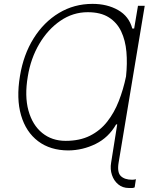

<svg xmlns="http://www.w3.org/2000/svg" viewBox="-20 -757 787 982"><path d="M720.2 -727.3 586.6 75.3Q578.5 124.6 598 143.5Q617.5 162.3 655.9 162.3Q667.3 162.3 675.1 159.4L668.7 201.3Q662.3 204.5 655.2 204.7Q648.1 204.9 642.8 204.5Q639.9 204.5 638.8 204.5Q607.2 204.5 584.9 186.1Q562.5 167.6 552.6 138Q542.6 108.3 548.3 75.3L579.5 -120.7H573.9Q535.2 -53.3 469.1 -20.8Q403.1 11.7 329.5 12.4Q236.9 12.1 174.7 -35Q112.6 -82 87.7 -167.4Q62.9 -252.8 82 -367.5Q99.8 -477.3 151.8 -560.5Q203.8 -643.8 281.4 -690.5Q359 -737.2 453.1 -737.2Q528.1 -737.2 583.8 -705.6Q639.6 -674 656.6 -611.2H666.2L685.7 -727.3ZM315.7 -36.6Q387.8 -36.6 440 -62.7Q492.2 -88.8 528.2 -134.6Q564.3 -180.4 587.5 -239.9Q610.8 -299.4 624.6 -366.1Q631.7 -432.2 626.6 -491.5Q621.4 -550.8 599.8 -596.4Q578.1 -642 536.4 -668.3Q494.7 -694.6 428.6 -694.6Q353 -694.6 288.9 -650.7Q224.8 -606.9 180.9 -532.5Q137.1 -458.1 122.2 -366.1Q105.1 -265.6 125.5 -191.6Q146 -117.5 195.7 -77.1Q245.4 -36.6 315.7 -36.6Z"/></svg>

Font: Inter UI Extra Light
Style: Italic
Weight: 200
Italic angle: -9.39999°
Designer: Rasmus Andersson
Foundry: rsms
Version: 3.2;8d6f07862